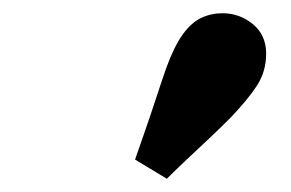

<svg xmlns="http://www.w3.org/2000/svg" viewBox="-20 -815 440 290"><path d="M184 -574Q192 -597 200 -620Q208 -643 215.5 -666Q223 -689 231 -712Q243 -745 256 -763Q269 -781 284 -788Q299 -795 316 -795Q342 -795 362 -778.5Q382 -762 382 -734Q382 -707 368 -685.5Q354 -664 327 -636Q311 -620 295 -605Q279 -590 263 -575Q247 -560 232 -545Z"/></svg>

Font: Source Serif 4 Black
Style: Italic
Weight: 900
Italic angle: -12°
Designer: Frank Grießhammer
Foundry: Adobe Systems Incorporated
Version: Version 4.004;hotconv 1.0.116;makeotfexe 2.5.65601